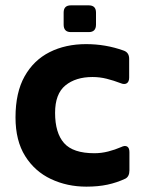

<svg xmlns="http://www.w3.org/2000/svg" viewBox="-20 -685 542 718"><path d="M303 13Q231 13 170.5 -15.5Q110 -44 74 -101.5Q38 -159 38 -246Q38 -339 72 -399.5Q106 -460 165.5 -490Q225 -520 302 -520Q375 -520 442 -496Q463 -489 463 -465V-395Q463 -379 454 -373.5Q445 -368 431 -374Q405 -384 379 -390.5Q353 -397 326 -397Q263 -397 224.5 -365.5Q186 -334 186 -263Q186 -188 219.5 -150Q253 -112 333 -112Q359 -112 384.5 -118.5Q410 -125 433 -135Q447 -142 455.5 -137Q464 -132 464 -116V-48Q464 -25 449 -17Q417 -2 382 5.5Q347 13 303 13ZM245 -565Q218 -565 218 -593V-638Q218 -665 245 -665H312Q339 -665 339 -638V-593Q339 -565 312 -565Z"/></svg>

Font: Pitagon Sans
Style: Bold
Weight: 700
Designer: Travis Tran
Foundry: Pitagon
Version: Version 1.001; ttfautohint (v1.8.4.7-5d5b);gftools[0.9.26]